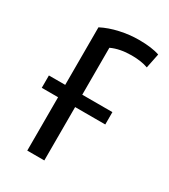

<svg xmlns="http://www.w3.org/2000/svg" viewBox="-139 -603 594 673"><g transform="rotate(30 158.0 -266.0)"><path d="M79 0V-216H13V-266H79V-499Q110 -515 148.5 -523.5Q187 -532 224 -532Q277 -532 308 -521L296 -462Q269 -472 229 -472Q206 -472 185.5 -468Q165 -464 148 -456V-266H270V-216H148V0Z"/></g></svg>

Font: Ubuntu Sans Condensed
Style: Regular
Weight: 400
Width: 3
Designer: Dalton Maag Ltd
Foundry: Dalton Maag Ltd
Version: Version 1.006; ttfautohint (v1.8.4.7-5d5b)